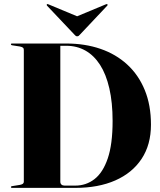

<svg xmlns="http://www.w3.org/2000/svg" viewBox="-20 -911 777 931"><path d="M33 -4Q33 -8 39 -8.5L76.5 -14.5Q86.5 -16.5 91 -20Q95.5 -23.5 95.5 -30V-669Q95.5 -676.5 91 -680Q86.5 -683.5 76.5 -685.5L38 -691.5Q33 -692.5 33 -696.5Q33 -698.5 34.2 -699.2Q35.5 -700 38 -700H301.5Q392 -700 467 -674.2Q542 -648.5 597 -598Q652 -547.5 682 -474.2Q712 -401 712 -306.5Q712 -209.5 666.8 -141Q621.5 -72.5 539.2 -36.2Q457 0 345.5 0H38Q35.5 0 34.2 -1Q33 -2 33 -4ZM345 -11Q397.5 -11 438.2 -42.5Q479 -74 502.5 -142.8Q526 -211.5 526 -324.5Q526 -414 510.2 -482.5Q494.5 -551 465 -596.8Q435.5 -642.5 394 -665.8Q352.5 -689 301.5 -689H272.5V-30Q272.5 -21 278 -16Q283.5 -11 293.5 -11ZM392.5 -816 216 -889.5Q210 -892.5 208 -890.5Q206.5 -889.5 206.5 -887.5Q206.5 -885.5 208.5 -883L341.5 -742.5Q345 -738.5 347.5 -736.8Q350 -735 354 -735Q358.5 -735 361 -736.8Q363.5 -738.5 367 -742.5L499.5 -883Q502 -885.5 501.8 -887.5Q501.5 -889.5 500.5 -890.5Q498 -892.5 492 -889.5L315.5 -816Z"/></svg>

Font: Fraunces 120pt
Style: Bold
Weight: 700
Version: Version 1.000;[b76b70a41]